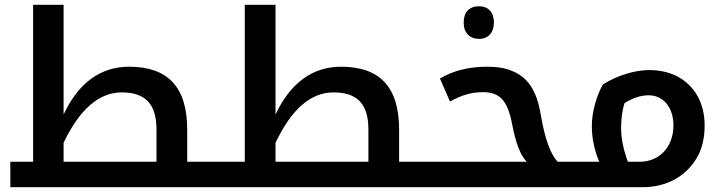

<svg xmlns="http://www.w3.org/2000/svg" viewBox="-20 -780 3014 800"><path d="M23 -106V0H891C894 0 896 -2 896 -5V-102C896 -105 894 -106 891 -106H760V-240C760 -419 678 -502 518 -502C399 -502 307 -435 245 -303V-760H118V-106ZM632 -106H245V-185C312 -326 394 -395 487 -395C585 -395 632 -347 632 -241Z M881 0H1773C1776 0 1778 -2 1778 -5V-102C1778 -105 1776 -106 1773 -106H1643V-240C1643 -419 1561 -502 1401 -502C1283 -502 1190 -435 1128 -303V-760H1000V-106H881C878 -106 876 -105 876 -102V-5C876 -2 878 0 881 0ZM1515 -106H1128V-185C1195 -326 1275 -395 1370 -395C1468 -395 1515 -347 1515 -241Z M1976 -618C2014 -618 2038 -644 2038 -686C2038 -728 2015 -754 1976 -754C1935 -754 1912 -729 1912 -686C1912 -643 1937 -618 1976 -618Z M1763 0H2370C2373 0 2375 -2 2375 -5V-102C2375 -105 2373 -106 2370 -106H2304C2274 -136 2250 -202 2233 -303C2216 -405 2178 -459 2112 -485C2084 -497 2051 -502 2009 -502C1937 -502 1871 -487 1813 -453L1855 -357C1904 -384 1945 -396 1992 -396C2063 -396 2095 -361 2114 -262C2129 -183 2149 -131 2175 -106H1763C1760 -106 1758 -105 1758 -102V-5C1758 -2 1760 0 1763 0Z M2360 0H2658C2755 0 2838 -44 2883 -122C2906 -160 2916 -206 2916 -257C2916 -349 2876 -421 2805 -460C2770 -479 2729 -488 2685 -488C2626 -488 2551 -466 2492 -428C2465 -380 2446 -313 2446 -255C2446 -205 2456 -155 2477 -106H2360C2357 -106 2355 -105 2355 -102V-5C2355 -2 2357 0 2360 0ZM2568 -247C2568 -284 2572 -318 2582 -350C2614 -371 2649 -383 2683 -383C2743 -383 2786 -333 2786 -258C2786 -168 2728 -106 2645 -106H2596C2577 -158 2568 -204 2568 -247Z"/></svg>

Font: Noto Kufi Arabic SemiBold
Style: Regular
Weight: 600
Designer: Monotype Design Team, David Williams, Khaled Hosny
Foundry: Google LLC
Version: Version 2.109